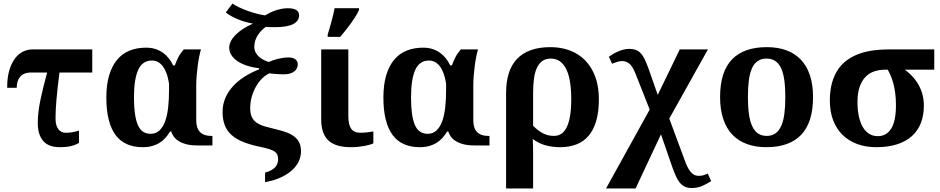

<svg xmlns="http://www.w3.org/2000/svg" viewBox="-20 -812 5251 1072"><path d="M495.1 -407.2H312Q300.8 -319.8 295.4 -257.6Q290 -195.3 290 -150.9Q290 -110.4 305.9 -90.6Q321.8 -70.8 346.2 -70.8Q368.7 -70.8 387 -74.2Q405.3 -77.6 420.9 -83V-14.2Q402.8 -2.9 377.2 3.4Q351.6 9.8 314.9 9.8Q250.5 9.8 220.7 -25.6Q190.9 -61 190.9 -125Q190.9 -154.8 194.6 -186.3Q198.2 -217.8 205.3 -252.2Q212.4 -286.6 221.9 -325.2Q231.4 -363.8 243.2 -407.2H153.8Q131.8 -407.2 116.5 -400.6Q101.1 -394 91.6 -382.3Q82 -370.6 77.6 -355Q73.2 -339.4 73.2 -321.8H20Q20 -380.9 32.7 -421.9Q45.4 -462.9 65.7 -488.3Q85.9 -513.7 110.8 -524.9Q135.7 -536.1 160.2 -536.1H495.1Z M1082 0Q1044.9 0 1019 -7.1Q993.2 -14.2 976.1 -25.4Q959 -36.6 949.5 -50.5Q939.9 -64.5 936 -78.1H929.7Q918.5 -59.1 904.3 -43Q890.1 -26.9 871.6 -15.1Q853 -3.4 829.6 3.2Q806.2 9.8 776.9 9.8Q728 9.8 689.9 -6.6Q651.9 -22.9 626.2 -56.9Q600.6 -90.8 587.2 -143.1Q573.7 -195.3 573.7 -267.1Q573.7 -339.4 589.6 -392.1Q605.5 -444.8 634.3 -479Q663.1 -513.2 704.1 -529.5Q745.1 -545.9 794.9 -545.9Q824.7 -545.9 848.4 -538.1Q872.1 -530.3 890.9 -516.6Q909.7 -502.9 923.3 -485.1Q937 -467.3 946.8 -446.8H956.1Q964.4 -469.7 975.3 -491.5Q986.3 -513.2 1005.9 -536.1H1102.1Q1097.7 -522 1092.8 -498.5Q1087.9 -475.1 1084.2 -447.5Q1080.6 -419.9 1078.1 -390.4Q1075.7 -360.8 1075.7 -334V-140.1Q1075.7 -96.2 1096.9 -74.7Q1118.2 -53.2 1157.7 -53.2H1166V0ZM820.8 -64.9Q850.6 -64.9 870.4 -83.7Q890.1 -102.5 902.1 -135.3Q914.1 -168 918.9 -212.4Q923.8 -256.8 923.8 -308.1V-345.2Q918.5 -379.4 909.2 -403.8Q899.9 -428.2 887.5 -443.8Q875 -459.5 859.9 -466.8Q844.7 -474.1 828.6 -474.1Q775.4 -474.1 751.7 -422.1Q728 -370.1 728 -267.1Q728 -165 749.3 -115Q770.5 -64.9 820.8 -64.9Z M1377 -209Q1377 -177.2 1386.2 -158Q1395.5 -138.7 1414.1 -126.2Q1432.6 -113.8 1460.4 -105.7Q1488.3 -97.7 1525.9 -88.9Q1562 -80.6 1587.6 -69.8Q1613.3 -59.1 1629.4 -44.4Q1645.5 -29.8 1653.1 -10.7Q1660.6 8.3 1660.6 33.2Q1660.6 59.6 1649.4 85.9Q1638.2 112.3 1613.8 135.5Q1589.4 158.7 1551.3 177Q1513.2 195.3 1460 205.1V151.9Q1481 146 1494.9 138.2Q1508.8 130.4 1517.1 120.8Q1525.4 111.3 1529.1 100.3Q1532.7 89.4 1532.7 77.1Q1532.7 62 1528.1 51.5Q1523.4 41 1512.2 33.4Q1501 25.9 1482.7 20.3Q1464.4 14.6 1437 8.8Q1379.4 -2.9 1338.9 -19Q1298.3 -35.2 1272.5 -58.6Q1246.6 -82 1234.6 -113.8Q1222.7 -145.5 1222.7 -188Q1222.7 -227.5 1237.3 -262.7Q1252 -297.9 1278.6 -327.9Q1305.2 -357.9 1342.8 -382.3Q1380.4 -406.7 1426.8 -424.8V-431.2Q1388.7 -435.5 1357.7 -445.8Q1326.7 -456.1 1304.9 -471.2Q1283.2 -486.3 1271.5 -505.1Q1259.8 -523.9 1259.8 -545.9Q1259.8 -563.5 1268.8 -581.5Q1277.8 -599.6 1294.9 -616.9Q1312 -634.3 1336.7 -650.4Q1361.3 -666.5 1392.6 -680.2Q1349.1 -687.5 1309.3 -703.9Q1269.5 -720.2 1240.7 -742.2L1277.8 -792Q1292 -782.2 1313.2 -772Q1334.5 -761.7 1359.1 -752.7Q1383.8 -743.7 1409.9 -736.6Q1436 -729.5 1460 -726.1Q1470.2 -732.4 1484.1 -739.5Q1498 -746.6 1514.6 -752.4Q1531.2 -758.3 1549.6 -762.2Q1567.9 -766.1 1586.9 -766.1Q1605 -766.1 1617.2 -762.9Q1629.4 -759.8 1636.7 -754.4Q1644 -749 1647 -741.7Q1649.9 -734.4 1649.9 -726.1Q1649.9 -695.3 1617.2 -677.7Q1584.5 -660.2 1512.7 -660.2Q1501.5 -660.2 1489.5 -660.6Q1477.5 -661.1 1463.9 -662.1Q1450.2 -651.9 1438.5 -639.9Q1426.8 -627.9 1418.2 -614Q1409.7 -600.1 1404.8 -584.2Q1399.9 -568.4 1399.9 -549.8Q1399.9 -533.2 1406.7 -520Q1413.6 -506.8 1424.8 -496.3Q1436 -485.8 1450.7 -478.3Q1465.3 -470.7 1481 -465.8Q1489.7 -470.2 1502.7 -474.9Q1515.6 -479.5 1530.3 -483.2Q1544.9 -486.8 1560.5 -489Q1576.2 -491.2 1590.8 -491.2Q1616.7 -491.2 1629.6 -480.5Q1642.6 -469.7 1642.6 -453.1Q1642.6 -442.9 1638.4 -432.9Q1634.3 -422.9 1625 -414.8Q1615.7 -406.7 1600.8 -401.9Q1585.9 -397 1564.9 -397Q1553.2 -397 1541 -397.7Q1528.8 -398.4 1517.8 -399.2Q1506.8 -399.9 1498.3 -400.9Q1489.7 -401.9 1484.9 -402.8Q1464.4 -394 1444.8 -375.2Q1425.3 -356.4 1410.2 -330.3Q1395 -304.2 1386 -272.9Q1377 -241.7 1377 -209Z M1924.8 -536.1V-164.1Q1924.8 -115.2 1940.9 -93Q1957 -70.8 1991.7 -70.8Q2009.8 -70.8 2029.3 -73Q2048.8 -75.2 2064.5 -78.1V-11.2Q2058.1 -8.3 2046.1 -4.6Q2034.2 -1 2017.8 2.2Q2001.5 5.4 1981.4 7.6Q1961.4 9.8 1939.5 9.8Q1900.4 9.8 1869.6 1.7Q1838.9 -6.3 1817.4 -24.4Q1795.9 -42.5 1784.7 -72.3Q1773.4 -102.1 1773.4 -145V-536.1ZM1809.6 -619.1Q1814.5 -634.3 1819.8 -652.8Q1825.2 -671.4 1830.6 -691.2Q1835.9 -710.9 1840.6 -730.2Q1845.2 -749.5 1848.1 -766.1H1984.4V-755.9Q1977.5 -740.2 1965.6 -720.9Q1953.6 -701.7 1939.2 -681.6Q1924.8 -661.6 1909.2 -642.1Q1893.6 -622.6 1879.4 -606H1809.6Z M2628.9 0Q2591.8 0 2565.9 -7.1Q2540 -14.2 2522.9 -25.4Q2505.9 -36.6 2496.3 -50.5Q2486.8 -64.5 2482.9 -78.1H2476.6Q2465.3 -59.1 2451.2 -43Q2437 -26.9 2418.5 -15.1Q2399.9 -3.4 2376.5 3.2Q2353 9.8 2323.7 9.8Q2274.9 9.8 2236.8 -6.6Q2198.7 -22.9 2173.1 -56.9Q2147.5 -90.8 2134 -143.1Q2120.6 -195.3 2120.6 -267.1Q2120.6 -339.4 2136.5 -392.1Q2152.3 -444.8 2181.2 -479Q2210 -513.2 2251 -529.5Q2292 -545.9 2341.8 -545.9Q2371.6 -545.9 2395.3 -538.1Q2418.9 -530.3 2437.7 -516.6Q2456.5 -502.9 2470.2 -485.1Q2483.9 -467.3 2493.7 -446.8H2502.9Q2511.2 -469.7 2522.2 -491.5Q2533.2 -513.2 2552.7 -536.1H2648.9Q2644.5 -522 2639.6 -498.5Q2634.8 -475.1 2631.1 -447.5Q2627.4 -419.9 2625 -390.4Q2622.6 -360.8 2622.6 -334V-140.1Q2622.6 -96.2 2643.8 -74.7Q2665 -53.2 2704.6 -53.2H2712.9V0ZM2367.7 -64.9Q2397.5 -64.9 2417.2 -83.7Q2437 -102.5 2449 -135.3Q2460.9 -168 2465.8 -212.4Q2470.7 -256.8 2470.7 -308.1V-345.2Q2465.3 -379.4 2456.1 -403.8Q2446.8 -428.2 2434.3 -443.8Q2421.9 -459.5 2406.7 -466.8Q2391.6 -474.1 2375.5 -474.1Q2322.3 -474.1 2298.6 -422.1Q2274.9 -370.1 2274.9 -267.1Q2274.9 -165 2296.1 -115Q2317.4 -64.9 2367.7 -64.9Z M3323.7 -257.8Q3323.7 -187.5 3308.8 -136.7Q3293.9 -85.9 3266.1 -53.5Q3238.3 -21 3198 -5.6Q3157.7 9.8 3106.4 9.8Q3063 9.8 3024.7 -1Q2986.3 -11.7 2954.6 -36.1Q2955.6 -22.5 2956.1 -0.2Q2956.5 22 2956.5 48.8V240.2H2805.7V-293Q2805.7 -354 2820.3 -401.6Q2835 -449.2 2865.5 -481.9Q2896 -514.6 2942.9 -531.7Q2989.7 -548.8 3053.7 -548.8Q3113.8 -548.8 3163.6 -529.5Q3213.4 -510.3 3248.8 -473.4Q3284.2 -436.5 3304 -382.3Q3323.7 -328.1 3323.7 -257.8ZM3169.4 -259.8Q3169.4 -313.5 3162.6 -355.2Q3155.8 -397 3141.6 -425.8Q3127.4 -454.6 3106 -469.7Q3084.5 -484.9 3055.7 -484.9Q3026.9 -484.9 3007.8 -471.2Q2988.8 -457.5 2977.3 -432.4Q2965.8 -407.2 2961.2 -371.8Q2956.5 -336.4 2956.5 -293V-109.9Q2981 -84.5 3009.3 -68.8Q3037.6 -53.2 3073.7 -53.2Q3095.2 -53.2 3112.8 -64.2Q3130.4 -75.2 3143.1 -99.6Q3155.8 -124 3162.6 -163.3Q3169.4 -202.6 3169.4 -259.8Z M3528.8 240.2H3363.8L3607.4 -200.2L3531.7 -392.1Q3523.9 -412.1 3516.1 -427Q3508.3 -441.9 3499 -451.7Q3489.7 -461.4 3478.3 -466.3Q3466.8 -471.2 3451.7 -471.2Q3446.3 -471.2 3439 -469.7Q3431.6 -468.3 3424.1 -465.8Q3416.5 -463.4 3409.4 -460.7Q3402.3 -458 3397.5 -456.1L3379.4 -495.1Q3391.6 -503.9 3405 -511.7Q3418.5 -519.5 3433.1 -525.6Q3447.8 -531.7 3462.6 -535.4Q3477.5 -539.1 3492.7 -539.1Q3513.7 -539.1 3529.1 -533.7Q3544.4 -528.3 3556.9 -515.1Q3569.3 -502 3580.1 -480Q3590.8 -458 3602.5 -424.8L3652.3 -282.2L3775.4 -536.1H3932.6L3716.8 -149.9L3802.7 82Q3810.1 102.5 3817.9 118.7Q3825.7 134.8 3835 146.2Q3844.2 157.7 3855.5 163.8Q3866.7 169.9 3881.3 169.9Q3897 169.9 3909.7 165.8Q3922.4 161.6 3931.6 157.2L3950.7 199.2Q3924.3 216.3 3898.7 227.1Q3873 237.8 3840.8 237.8Q3818.8 237.8 3803 230Q3787.1 222.2 3774.9 207Q3762.7 191.9 3752.7 169.2Q3742.7 146.5 3732.4 117.2L3670.4 -62Z M4519.5 -270Q4519.5 -128.9 4453.4 -59.6Q4387.2 9.8 4258.8 9.8Q4198.7 9.8 4150.9 -7.6Q4103 -24.9 4069.6 -59.6Q4036.1 -94.2 4018.3 -147Q4000.5 -199.7 4000.5 -270Q4000.5 -411.1 4066.7 -480Q4132.8 -548.8 4261.7 -548.8Q4321.8 -548.8 4369.4 -531.7Q4417 -514.6 4450.4 -480Q4483.9 -445.3 4501.7 -392.8Q4519.5 -340.3 4519.5 -270ZM4155.8 -270Q4155.8 -216.8 4161.4 -176.3Q4167 -135.7 4179.4 -108.4Q4191.9 -81.1 4211.9 -67.1Q4231.9 -53.2 4260.7 -53.2Q4289.6 -53.2 4309.3 -67.1Q4329.1 -81.1 4341.6 -108.4Q4354 -135.7 4359.4 -176.3Q4364.7 -216.8 4364.7 -270Q4364.7 -323.7 4359.1 -364Q4353.5 -404.3 4341.1 -431.2Q4328.6 -458 4308.6 -471.4Q4288.6 -484.9 4259.8 -484.9Q4231 -484.9 4210.9 -471.4Q4190.9 -458 4178.7 -431.2Q4166.5 -404.3 4161.1 -364Q4155.8 -323.7 4155.8 -270Z M5138.2 -221.2Q5138.2 -168 5121.6 -125.2Q5105 -82.5 5071.8 -52.5Q5038.6 -22.5 4988.8 -6.3Q4939 9.8 4872.6 9.8Q4813.5 9.8 4765.6 -8.1Q4717.8 -25.9 4683.8 -59.3Q4649.9 -92.8 4631.6 -141.1Q4613.3 -189.5 4613.3 -250Q4613.3 -306.6 4625.5 -349.9Q4637.7 -393.1 4659.4 -424.8Q4681.2 -456.5 4711.4 -477.8Q4741.7 -499 4777.8 -512Q4814 -524.9 4854.7 -530.5Q4895.5 -536.1 4938.5 -536.1H5196.3V-422.9H5032.2Q5048.8 -410.6 5067.4 -392.6Q5085.9 -374.5 5101.8 -349.9Q5117.7 -325.2 5127.9 -293.2Q5138.2 -261.2 5138.2 -221.2ZM4767.6 -242.2Q4767.6 -198.2 4775.1 -163.1Q4782.7 -127.9 4797.1 -103Q4811.5 -78.1 4832.8 -64.9Q4854 -51.8 4881.3 -51.8Q4929.7 -51.8 4956.1 -94.2Q4982.4 -136.7 4982.4 -225.1Q4982.4 -264.6 4977.8 -295.9Q4973.1 -327.1 4966.3 -351.3Q4959.5 -375.5 4951.4 -393.3Q4943.4 -411.1 4936.5 -422.9H4921.4Q4889.6 -422.9 4861.6 -413.6Q4833.5 -404.3 4812.7 -383.1Q4792 -361.8 4779.8 -327.4Q4767.6 -293 4767.6 -242.2Z"/></svg>

Font: Droids
Style: b
Weight: 700
Foundry: Ascender Corporation
Version: Version 1.00 build 113